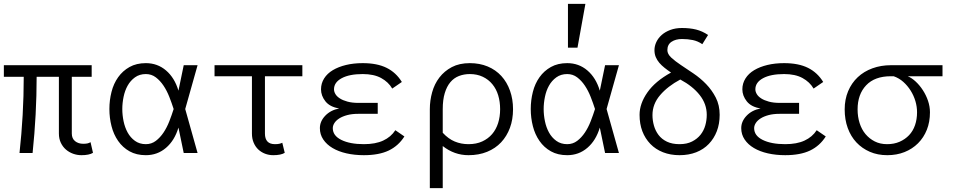

<svg xmlns="http://www.w3.org/2000/svg" viewBox="-20 -793 4953 995"><path d="M352.1 -101.1Q352.1 -75.2 369.1 -61.5Q386.2 -47.9 411.1 -47.9Q424.8 -47.9 433.3 -49.8Q441.9 -51.8 449.2 -56.2L461.9 -1Q441.9 11.2 401.9 11.2Q379.9 11.2 358.9 3.7Q337.9 -3.9 321.5 -18.1Q305.2 -32.2 295.2 -53.2Q285.2 -74.2 285.2 -101.1V-395H169.9Q169.9 -201.2 148.9 0H81.1Q91.8 -98.1 97.4 -196.5Q103 -294.9 103 -395H0V-455.1H455.1V-395H352.1Z M613.8 -228Q613.8 -196.8 620.4 -164.8Q627 -132.8 641.4 -106.4Q655.8 -80.1 679.4 -63Q703.1 -45.9 735.8 -45.9Q765.1 -45.9 787.6 -63Q810.1 -80.1 827.4 -106Q844.7 -131.8 857.4 -164.3Q870.1 -196.8 879.9 -228Q870.1 -258.8 857.4 -291Q844.7 -323.2 827.4 -349.1Q810.1 -375 787.6 -392.1Q765.1 -409.2 735.8 -409.2Q703.1 -409.2 679.4 -392.1Q655.8 -375 641.4 -349.1Q627 -323.2 620.4 -291Q613.8 -258.8 613.8 -228ZM546.9 -228Q546.9 -273.9 557.9 -316.9Q568.8 -359.9 592.3 -392.8Q615.7 -425.8 651.4 -445.8Q687 -465.8 735.8 -465.8Q795.9 -465.8 840.3 -428Q884.8 -390.1 904.8 -323.2L932.1 -455.1H1003.9L939.9 -228L1003.9 0H932.1L904.8 -131.8Q884.8 -64.9 840.3 -26.9Q795.9 11.2 735.8 11.2Q687 11.2 651.4 -8.8Q615.7 -28.8 592.3 -62.5Q568.8 -96.2 557.9 -139.2Q546.9 -182.1 546.9 -228Z M1285.6 -397.9H1091.8V-455.1H1546.9V-397.9H1353V-101.1Q1353 -45.9 1404.8 -45.9Q1418.9 -45.9 1427.5 -47.9Q1436 -49.8 1442.9 -53.2L1455.6 -1Q1436 11.2 1396 11.2Q1374 11.2 1354 3.7Q1334 -3.9 1318.8 -18.1Q1303.7 -32.2 1294.7 -53.2Q1285.6 -74.2 1285.6 -101.1Z M1643.6 -330.1Q1643.6 -360.8 1659.7 -386.5Q1675.8 -412.1 1704.8 -429.4Q1733.9 -446.8 1773.2 -456.3Q1812.5 -465.8 1859.9 -465.8Q1934.6 -465.8 1983.6 -441.4Q2032.7 -417 2062.5 -368.2L2012.7 -334Q1992.7 -368.2 1955.1 -388.7Q1917.5 -409.2 1859.9 -409.2Q1790.5 -409.2 1750.7 -387.7Q1710.9 -366.2 1710.9 -330.1Q1710.9 -317.9 1718.3 -305.4Q1725.6 -293 1741.2 -283Q1756.8 -272.9 1780.8 -266.4Q1804.7 -259.8 1836.9 -259.8H1937.5V-203.1H1836.9Q1803.7 -203.1 1779.3 -196.5Q1754.9 -189.9 1738.3 -179.4Q1721.7 -168.9 1713.1 -155.5Q1704.6 -142.1 1704.6 -128.9Q1704.6 -89.8 1749 -67.9Q1793.5 -45.9 1865.7 -45.9Q1925.8 -45.9 1965.8 -64.5Q2005.9 -83 2028.8 -118.2L2075.7 -85.9Q2044.9 -37.1 1994.4 -12.9Q1943.8 11.2 1865.7 11.2Q1816.9 11.2 1775.4 1.7Q1733.9 -7.8 1703.4 -25.9Q1672.9 -43.9 1655.3 -70.1Q1637.7 -96.2 1637.7 -128.9Q1637.7 -164.1 1665.3 -193.1Q1692.9 -222.2 1737.8 -231Q1689.5 -238.8 1666.5 -267.8Q1643.6 -296.9 1643.6 -330.1Z M2638.7 -227.1Q2638.7 -173.8 2622.6 -130.4Q2606.4 -86.9 2576.9 -55.4Q2547.4 -23.9 2504.4 -6.3Q2461.4 11.2 2407.7 11.2Q2334.5 11.2 2274.4 -36.1V182.1H2207.5V-227.1Q2207.5 -272 2219.5 -314.9Q2231.4 -357.9 2257.1 -391.4Q2282.7 -424.8 2321.5 -445.3Q2360.4 -465.8 2414.6 -465.8Q2465.8 -465.8 2507.3 -448.5Q2548.8 -431.2 2578.1 -399.2Q2607.4 -367.2 2623 -323Q2638.7 -278.8 2638.7 -227.1ZM2571.8 -227.1Q2571.8 -266.1 2561.8 -299.1Q2551.8 -332 2531.7 -356.4Q2511.7 -380.9 2482.2 -395Q2452.6 -409.2 2414.6 -409.2Q2384.8 -409.2 2358.6 -399.2Q2332.5 -389.2 2314 -367.2Q2295.4 -345.2 2284.9 -310.5Q2274.4 -275.9 2274.4 -227.1V-105Q2303.7 -73.2 2336.7 -59.6Q2369.6 -45.9 2407.7 -45.9Q2448.7 -45.9 2479.2 -60.1Q2509.8 -74.2 2530.3 -98.1Q2550.8 -122.1 2561.3 -155Q2571.8 -188 2571.8 -227.1Z M2797.4 -228Q2797.4 -196.8 2804 -164.8Q2810.5 -132.8 2825 -106.4Q2839.4 -80.1 2863 -63Q2886.7 -45.9 2919.4 -45.9Q2948.7 -45.9 2971.2 -63Q2993.7 -80.1 3011 -106Q3028.3 -131.8 3041 -164.3Q3053.7 -196.8 3063.5 -228Q3053.7 -258.8 3041 -291Q3028.3 -323.2 3011 -349.1Q2993.7 -375 2971.2 -392.1Q2948.7 -409.2 2919.4 -409.2Q2886.7 -409.2 2863 -392.1Q2839.4 -375 2825 -349.1Q2810.5 -323.2 2804 -291Q2797.4 -258.8 2797.4 -228ZM2730.5 -228Q2730.5 -273.9 2741.5 -316.9Q2752.4 -359.9 2775.9 -392.8Q2799.3 -425.8 2835 -445.8Q2870.6 -465.8 2919.4 -465.8Q2979.5 -465.8 3023.9 -428Q3068.4 -390.1 3088.4 -323.2L3115.7 -455.1H3187.5L3123.5 -228L3187.5 0H3115.7L3088.4 -131.8Q3068.4 -64.9 3023.9 -26.9Q2979.5 11.2 2919.4 11.2Q2870.6 11.2 2835 -8.8Q2799.3 -28.8 2775.9 -62.5Q2752.4 -96.2 2741.5 -139.2Q2730.5 -182.1 2730.5 -228ZM3013.7 -772.9 2972.7 -545.9H2923.3V-772.9Z M3438.5 -533.2Q3438.5 -513.2 3458.5 -494.6Q3478.5 -476.1 3508.5 -456.1Q3538.6 -436 3574 -412.1Q3609.4 -388.2 3639.4 -357.2Q3669.4 -326.2 3689.5 -287.1Q3709.5 -248 3709.5 -198.2Q3709.5 -150.9 3694.8 -113Q3680.2 -75.2 3653.3 -47.1Q3626.5 -19 3587.9 -3.9Q3549.3 11.2 3501.5 11.2Q3454.6 11.2 3416 -3.9Q3377.4 -19 3350.3 -47.1Q3323.2 -75.2 3308.8 -113Q3294.4 -150.9 3294.4 -198.2Q3294.4 -255.9 3335 -314Q3375.5 -372.1 3457.5 -417Q3439.5 -429.2 3423.8 -441.7Q3408.2 -454.1 3396.7 -467.5Q3385.3 -481 3378.4 -497.1Q3371.6 -513.2 3371.6 -533.2Q3371.6 -554.2 3381.1 -574.7Q3390.6 -595.2 3408.9 -611.6Q3427.2 -627.9 3453.9 -637.9Q3480.5 -647.9 3514.2 -647.9Q3555.2 -647.9 3587.4 -639.9Q3619.6 -631.8 3649.4 -611.8L3619.6 -564Q3596.2 -580.1 3570.3 -585.4Q3544.4 -590.8 3514.2 -590.8Q3481.4 -590.8 3460 -576.4Q3438.5 -562 3438.5 -533.2ZM3642.6 -198.2Q3642.6 -253.9 3606.4 -300Q3570.3 -346.2 3505.4 -380.9Q3440.4 -346.2 3400.9 -300Q3361.3 -253.9 3361.3 -196.8Q3361.3 -168.9 3368.9 -142.1Q3376.5 -115.2 3392.8 -93.5Q3409.2 -71.8 3436.3 -58.8Q3463.4 -45.9 3501.5 -45.9Q3539.6 -45.9 3566.4 -59.6Q3593.3 -73.2 3610.4 -94.7Q3627.4 -116.2 3635 -143.1Q3642.6 -169.9 3642.6 -198.2Z M3827.1 -330.1Q3827.1 -360.8 3843.3 -386.5Q3859.4 -412.1 3888.4 -429.4Q3917.5 -446.8 3956.8 -456.3Q3996.1 -465.8 4043.5 -465.8Q4118.2 -465.8 4167.2 -441.4Q4216.3 -417 4246.1 -368.2L4196.3 -334Q4176.3 -368.2 4138.7 -388.7Q4101.1 -409.2 4043.5 -409.2Q3974.1 -409.2 3934.3 -387.7Q3894.5 -366.2 3894.5 -330.1Q3894.5 -317.9 3901.9 -305.4Q3909.2 -293 3924.8 -283Q3940.4 -272.9 3964.4 -266.4Q3988.3 -259.8 4020.5 -259.8H4121.1V-203.1H4020.5Q3987.3 -203.1 3962.9 -196.5Q3938.5 -189.9 3921.9 -179.4Q3905.3 -168.9 3896.7 -155.5Q3888.2 -142.1 3888.2 -128.9Q3888.2 -89.8 3932.6 -67.9Q3977.1 -45.9 4049.3 -45.9Q4109.4 -45.9 4149.4 -64.5Q4189.5 -83 4212.4 -118.2L4259.3 -85.9Q4228.5 -37.1 4178 -12.9Q4127.4 11.2 4049.3 11.2Q4000.5 11.2 3959 1.7Q3917.5 -7.8 3887 -25.9Q3856.4 -43.9 3838.9 -70.1Q3821.3 -96.2 3821.3 -128.9Q3821.3 -164.1 3848.9 -193.1Q3876.5 -222.2 3921.4 -231Q3873 -238.8 3850.1 -267.8Q3827.1 -296.9 3827.1 -330.1Z M4684.1 -397.9Q4705.1 -389.2 4725.6 -370.1Q4746.1 -351.1 4762.7 -325.4Q4779.3 -299.8 4789.3 -270.5Q4799.3 -241.2 4799.3 -210.9Q4799.3 -161.1 4783.2 -120.6Q4767.1 -80.1 4737.5 -50.5Q4708 -21 4667.5 -4.9Q4627 11.2 4578.1 11.2Q4528.3 11.2 4487.8 -6.3Q4447.3 -23.9 4418.2 -54.9Q4389.2 -85.9 4373.3 -129.4Q4357.4 -172.9 4357.4 -226.1Q4357.4 -277.8 4375.2 -320.3Q4393.1 -362.8 4425 -392.8Q4457 -422.9 4501.2 -439Q4545.4 -455.1 4597.2 -455.1H4864.3V-397.9ZM4596.2 -397.9Q4513.2 -397.9 4468.8 -351.1Q4424.3 -304.2 4424.3 -226.1Q4424.3 -188 4434.8 -155Q4445.3 -122.1 4465.3 -98.1Q4485.4 -74.2 4513.2 -60.1Q4541 -45.9 4577.1 -45.9Q4613.3 -45.9 4641.8 -58.3Q4670.4 -70.8 4690.9 -92.3Q4711.4 -113.8 4721.9 -144.3Q4732.4 -174.8 4732.4 -210.9Q4732.4 -240.2 4723.9 -269Q4715.3 -297.9 4699.2 -323.5Q4683.1 -349.1 4661.1 -368.7Q4639.2 -388.2 4611.3 -397.9Z"/></svg>

Font: Anonymous Pro
Style: Regular
Weight: 400
Monospace: yes
Designer: Mark Simonson
Version: Version 1.003